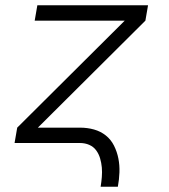

<svg xmlns="http://www.w3.org/2000/svg" viewBox="-20 -540 640 725"><path d="M360 165Q363 147 364.5 128.5Q366 110 364.5 92.5Q363 75 358 58Q353 41 343 27.5Q333 14 317 7Q301 0 282 0H35L45 -58L451 -462H111L121 -520H539L529 -462L123 -58H282Q310 -58 335 -51Q360 -44 379.5 -28.5Q399 -13 410.5 10Q422 33 427 58.5Q432 84 431 111Q430 138 425 165Z"/></svg>

Font: Iosevka SS04 Light Extended
Style: Italic
Weight: 300
Width: 7
Italic angle: -9°
Monospace: yes
Designer: Belleve Invis
Foundry: Belleve Invis
Version: Version 19.0.0; ttfautohint (v1.8.4)